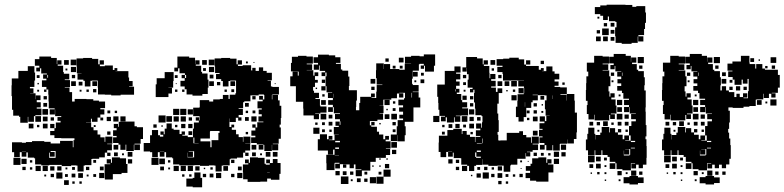

<svg xmlns="http://www.w3.org/2000/svg" viewBox="-20 -766 3330 815"><path d="M401 -92H372V-91H368V-65H340V-63H335V-38H309V-63H304V-64H282V-61H242V-66H189V-64H155V-68H129V-94H125V-97H98V-119H92V-101H72V-120H64V-99H40V-120H31V-162H73V-160H90V-163H116V-167H168V-164H195V-157H235V-168H289V-141H292V-171H296V-179H240V-180H211V-192H193V-210H211V-222H217V-246H237V-253H224V-269H240V-273H214V-301H213V-280H191V-302H212V-306H187V-335H186V-364H185V-386H177V-397H158V-425H177V-432H163V-450H179V-454H155V-476H150V-463H134V-479H147V-487H128V-515H147V-526H197V-520H221V-494H223V-510H241V-492H225V-487H248V-460H251V-453H274V-429H255V-426H277V-396H255V-394H275V-375H286V-335H297V-346H347V-345H376V-339H400V-335H426V-307H406V-302H423V-280H406V-267H394V-249H370V-262H366V-247H345V-246H367V-226H377V-213H394V-195H406V-183H424V-164H427V-186H457V-156H435V-154H455V-128H435V-118H425V-98H401ZM326 -455H306V-484H305V-518H333V-520H371V-516H397V-493H403V-510H421V-492H404V-485H425V-488H459V-469H466V-477H478V-465H470V-464H525V-437H528V-422H543V-400H528V-398H549V-364H492V-361H452V-364H425V-365H396V-394H395V-424H370V-423H364V-399H340V-423H334V-428H309V-454H326ZM280 -513H304V-489H280ZM252 -511H272V-491H252ZM31 -358H29V-404H30V-433H58V-465H98V-485H126V-458H129V-424H126V-397H107V-391H122V-371H108V-370H131V-345H132V-361H152V-341H136V-332H153V-310H136V-305H156V-277H130V-273H124V-249H100V-270H98V-245H66V-270H61V-275H36V-300H31ZM281 -482H303V-460H281ZM266 -475V-467H258V-475ZM181 -436H184V-448H181ZM285 -434V-448H299V-434ZM136 -447H148V-435H136ZM302 -401H282V-421H302ZM372 -421H392V-401H372ZM314 -419H330V-403H314ZM139 -408V-414H145V-408ZM389 -388V-374H375V-388ZM177 -376H167V-386H177ZM357 -386V-376H347V-386ZM146 -377H138V-385H146ZM326 -385V-377H318V-385ZM165 -344V-358H179V-344ZM180 -313H164V-329H180ZM184 -279H160V-303H184ZM436 -285V-297H448V-285ZM467 -286V-296H477V-286ZM154 -273V-249H130V-273ZM483 -250H461V-272H483ZM491 -250V-272H513V-250ZM162 -271H182V-251H162ZM433 -270H451V-252H433ZM195 -254V-268H209V-254ZM418 -267V-255H406V-267ZM561 -226H587V-176H577V-156H551V-153H574V-129H550V-152H548V-125H516V-152H513V-130H491V-152H483V-159H460V-183H475V-189H460V-213H475V-222H463V-240H481V-228H484V-249H513V-250H551V-230H561ZM122 -241V-221H102V-241ZM182 -221H162V-241H182ZM193 -222V-240H211V-222ZM147 -236V-226H137V-236ZM386 -235V-227H378V-235ZM449 -208V-194H435V-208ZM462 -151H482V-131H462ZM216 -96V-125H195V-121H212V-101H192V-118H189V-96ZM90 -121V-122H73V-121ZM542 -101H522V-121H542ZM480 -119V-103H464V-119ZM449 -118V-104H435V-118ZM498 -107V-115H506V-107ZM489 -94H515V-70H521V-32H496V-27H459V-4H425V-33H424V-69H448V-72H433V-90H451V-75H455V-98H489ZM67 -66H37V-96H67ZM93 -70H71V-92H93ZM541 -72H523V-90H541ZM388 -75H376V-87H388ZM117 -76H107V-86H117ZM153 -40H131V-62H153ZM183 -40H161V-62H183ZM211 -42H193V-60H211ZM223 -42V-60H241V-42ZM420 -59V-43H404V-59ZM89 -44H75V-58H89ZM359 -44H345V-58H359ZM286 -45V-57H298V-45ZM117 -46H107V-56H117ZM258 -47V-55H266V-47ZM245 -8H219V-34H245ZM423 -10H401V-32H423ZM332 -11H312V-31H332ZM300 -13H284V-29H300ZM209 -14H195V-28H209ZM268 -15H256V-27H268ZM388 -15H376V-27H388ZM176 -17H168V-25H176ZM356 -17H348V-25H356ZM272 19H252V-1H272ZM297 14H287V4H297ZM327 14H317V4H327Z M742 -476H736V-463H720V-479H733V-526H783V-521H808V-494H809V-510H827V-492H811V-487H834V-461H838V-454H861V-428H865V-394H862V-367H839V-360H797V-365H772V-387H764V-399H746V-423H764V-434H751V-448H765V-435H770V-448H765V-455H742ZM1167 -317H1174V-265H1172V-237H1167V-225H1172V-177H1163V-156H1138V-154H1161V-128H1135V-151H1134V-125H1102V-151H1098V-153H1070V-159H1046V-183H1064V-190H1047V-212H1064V-224H1051V-238H1065V-225H1072V-247H1098V-250H1077V-272H1091V-281H1078V-301H1091V-306H1073V-336H1095V-343H1080V-359H1096V-344H1102V-363H1100V-365H1078V-361H1043V-336H1017V-332H1012V-307H993V-304H1011V-278H993V-268H1005V-254H991V-266H981V-248H955V-263H954V-227H962V-237H974V-225H964V-215H982V-196H993V-184H1011V-164H1013V-186H1043V-156H1021V-155H1042V-127H1021V-118H1012V-97H986V-93H959V-90H955V-64H926V-63H921V-38H895V-63H890V-64H867V-62H829V-65H805V-64H741V-68H715V-94H711V-98H685V-120H678V-101H658V-120H650V-99H626V-120H617V-123H590V-159H617V-192H625V-214H651V-192H659V-186H673V-194H661V-208H675V-196H679V-220H687V-242H709V-220H717V-215H742V-197H751V-208H765V-194H754V-190H777V-184H799V-220H803V-246H824V-254H811V-268H825V-255H827V-273H800V-309H827V-312H828V-341H868V-335H885V-344H913V-346H926V-363H950V-346H955V-364H979V-370H982V-424H957V-422H950V-399H926V-422H919V-430H897V-452H912V-456H893V-484H891V-518H919V-520H957V-517H984V-493H989V-510H1007V-492H990V-486H1010V-489H1046V-467H1051V-478H1065V-465H1079V-480H1097V-465H1112V-457H1134V-425H1116V-423H1130V-399H1136V-397H1164V-365H1136V-363H1134V-344H1136V-363H1160V-340H1167ZM866 -513H890V-489H866ZM838 -511H858V-491H838ZM1024 -505H1032V-497H1024ZM1056 -503H1060V-499H1056ZM867 -482H889V-460H867ZM854 -477V-465H842V-477ZM710 -369H695V-354H641V-408H645V-434H679V-460H717V-422H715V-394H695V-393H710ZM870 -433V-449H886V-433ZM722 -447H734V-435H722ZM888 -401H868V-421H888ZM958 -421H978V-401H958ZM901 -418H915V-404H901ZM726 -409V-413H730V-409ZM1146 -413H1150V-409H1146ZM974 -387V-375H962V-387ZM733 -376H723V-386H733ZM753 -376V-386H763V-376ZM933 -376V-386H943V-376ZM1051 -358H1065V-344H1051ZM1020 -329H1036V-313H1020ZM715 -304H741V-278H715ZM745 -304H771V-278H745ZM777 -302H799V-280H777ZM1064 -297V-285H1052V-297ZM1023 -286V-296H1033V-286ZM653 -276H683V-246H653ZM710 -249H686V-273H710ZM717 -272H739V-250H717ZM747 -272H769V-250H747ZM1069 -250H1047V-272H1069ZM1020 -269H1036V-253H1020ZM781 -254V-268H795V-254ZM767 -240V-222H749V-240ZM779 -240H797V-222H779ZM631 -238H645V-224H631ZM733 -236V-226H723V-236ZM671 -234V-228H665V-234ZM907 -171V-202H912V-210H872V-207H871V-178H831V-166H873V-141H878V-171ZM796 -209V-193H780V-209ZM1033 -206V-196H1023V-206ZM805 -182H801V-158H805V-157H823V-158H805ZM1048 -151H1068V-131H1048ZM1098 -131H1078V-151H1098ZM776 -118V-98H804V-124H781V-122H799V-100H777V-118ZM677 -121V-122H659V-121ZM1108 -121H1128V-101H1108ZM1138 -121H1158V-101H1138ZM1066 -119V-103H1050V-119ZM1035 -118V-104H1021V-118ZM1084 -107V-115H1092V-107ZM1138 -91H1158V-74H1171V-28H1166V-3H1130V-8H1114V5H1085V6H1031V-5H1012V-34H1011V-68H1034V-73H1020V-89H1036V-75H1041V-98H1075V-96H1103V-71H1108V-67H1125V-73H1110V-89H1126V-74H1138ZM653 -66H623V-96H653ZM680 -69H656V-93H680ZM975 -74H961V-88H975ZM703 -76H693V-86H703ZM739 -40H717V-62H739ZM769 -40H747V-62H769ZM777 -62H799V-40H777ZM948 -41H928V-61H948ZM809 -42V-60H827V-42ZM676 -43H660V-59H676ZM990 -43V-59H1006V-43ZM873 -46V-56H883V-46ZM702 -47H694V-55H702ZM845 -48V-54H851V-48ZM1125 -35H1114V-34H1125ZM805 -34H831V-11H838V29H798V26H771V-8H798V-11H805ZM919 -10H897V-32H919ZM1009 -10H987V-32H1009ZM886 -13H870V-29H886ZM855 -14H841V-28H855ZM975 -14H961V-28H975ZM763 -16H753V-26H763ZM793 -26V-16H783V-26Z M1779 -535H1827V-487H1822V-462H1784V-487H1780V-474H1766V-488H1779V-495H1761V-493H1758V-466H1732V-432H1729V-410H1732V-405H1757V-377H1732V-375H1757V-352H1764V-310H1735V-249H1698V-230H1702V-192H1698V-166H1668V-192H1667V-167H1639V-195H1664V-230H1668V-256H1691V-263H1675V-279H1691V-292H1674V-310H1691V-319H1671V-343H1695V-349H1699V-372H1675V-370H1692V-352H1674V-369H1665V-349H1641V-343H1607V-317H1591V-316H1608V-286H1591V-284H1606V-258H1582V-252H1550V-234H1556V-228H1580V-207H1589V-195H1607V-175H1615V-189H1631V-173H1617V-166H1638V-136H1618V-134H1636V-108H1618V-96H1575V-79H1552V-42H1516V-18H1490V-44H1514V-47H1489V-68H1482V-52H1464V-68H1450V-69H1423V-51H1403V-71H1421V-75H1401V-73H1400V-44H1366V-73H1365V-109H1400V-131H1394V-110H1372V-127H1329V-175H1338V-196H1368V-175H1375V-189H1391V-173H1377V-171H1400V-194H1418V-195H1397V-227H1418V-232H1404V-250H1422V-236H1425V-251H1423V-260H1402V-282H1423V-285H1397V-311H1393V-321H1373V-341H1393V-350H1372V-372H1390V-374H1366V-400H1362V-442H1366V-458H1361V-443H1345V-459H1360V-465H1337V-488H1334V-470H1312V-492H1330V-499H1311V-523H1330V-534H1376V-531H1403V-523H1425V-499H1406V-495H1427V-471H1433V-466H1458V-441H1463V-401H1461V-383H1495V-339H1492V-312H1491V-298H1505V-329H1509V-355H1555V-369H1571V-353H1557V-350H1577V-377H1579V-405H1603V-407H1579V-434H1576V-468H1577V-497H1609V-473H1610V-494H1636V-473H1675V-470H1698V-496H1725V-497H1699V-525H1725V-529H1761V-527H1779ZM1312 -260V-276H1268V-305H1267V-334H1236V-400H1212V-442H1222V-462H1244V-445H1248V-462H1244V-463H1215V-499H1219V-525H1245V-529H1281V-526H1308V-496H1282V-493H1305V-469H1282V-468H1310V-445H1315V-459H1331V-443H1317V-427H1329V-415H1317V-397H1309V-381H1313V-372H1334V-350H1319V-346H1338V-318H1340V-314H1366V-288H1340V-284H1318V-282H1334V-260ZM1673 -521H1693V-501H1673ZM1616 -518H1630V-504H1616ZM1647 -487H1659V-475H1647ZM1689 -487V-475H1677V-487ZM1733 -461H1753V-441H1733ZM1767 -445V-457H1779V-445ZM1553 -431H1573V-411H1553ZM1781 -413H1765V-429H1781ZM1346 -414V-428H1360V-414ZM1747 -425V-417H1739V-425ZM1362 -382H1344V-400H1362ZM1570 -398V-384H1556V-398ZM1326 -394V-388H1320V-394ZM1727 -372V-352H1729V-372ZM1394 -351H1395V-368H1394ZM1348 -356V-366H1358V-356ZM1612 -342H1634V-320H1612ZM1363 -321H1343V-341H1363ZM1648 -326V-336H1658V-326ZM1393 -291H1373V-311H1393ZM1659 -295H1647V-307H1659ZM1620 -298V-304H1626V-298ZM1341 -283H1365V-259H1341ZM1665 -259H1641V-283H1665ZM1633 -261H1613V-281H1633ZM1375 -279H1391V-263H1375ZM1391 -233H1375V-249H1391ZM1556 -248H1570V-234H1556ZM1646 -248H1660V-234H1646ZM1347 -247H1359V-235H1347ZM1328 -246V-236H1318V-246ZM1596 -244V-238H1590V-244ZM1310 -224H1336V-198H1310ZM1359 -205H1347V-217H1359ZM1659 -217V-205H1647V-217ZM1388 -216V-206H1378V-216ZM1403 -162H1423V-168H1403ZM1665 -139H1641V-163H1665ZM1419 -140H1403V-134H1419ZM1662 -112H1644V-130H1662ZM1419 -108H1401V-107H1419ZM1590 -94H1596V-88H1590ZM1620 -88V-94H1626V-88ZM1632 -52H1614V-70H1632ZM1450 -54H1436V-68H1450ZM1560 -58V-64H1566V-58ZM1596 -58H1590V-64H1596ZM1638 -16H1608V-46H1638ZM1422 -22H1404V-40H1422ZM1435 -23V-39H1451V-23ZM1480 -24H1466V-38H1480ZM1527 -25V-37H1539V-25ZM1599 -25H1587V-37H1599ZM1459 15H1427V-17H1459ZM1608 14H1578V-16H1608ZM1576 12H1550V-14H1576ZM1511 7H1495V-9H1511ZM1540 6H1526V-8H1540ZM1477 3H1469V-5H1477Z M2211 -116V-92H2176V-67H2149V-64H2146V-37H2118V-63H2091V-62H2053V-67H2028V-90H2027V-66H2001V-62H1993V-40H1971V-62H1963V-67H1938V-94H1935V-95H1906V-118H1902V-101H1882V-121H1899V-122H1882V-121H1874V-99H1850V-121H1842V-161H1843V-190H1879V-214H1904V-219H1940V-197H1943V-210H1961V-194H1975V-185H1996V-163H1998V-185H2019V-189H2000V-213H2019V-220H2001V-242H2023V-224H2026V-247H2028V-273H2024V-277H1998V-305H1996V-331H1992V-371H1994V-385H1989V-374H1975V-388H1986V-394H1965V-428H1969V-451H1962V-478H1961V-462H1943V-480H1959V-524H2005V-518H2029V-493H2033V-510H2051V-492H2034V-486H2057V-457H2058V-434H2061V-452H2083V-430H2065V-423H2084V-399H2065V-394H2085V-376H2092V-391H2112V-371H2097V-326H2091V-284H2095V-256H2097V-206H2092V-194H2095V-170H2101V-168H2103V-170H2131V-202H2184V-209H2200V-193H2214V-183H2234V-160H2237V-186H2267V-156H2241V-153H2264V-129H2241V-122H2217V-120H2231V-102H2213V-116ZM2420 -288H2429V-204H2427V-176H2416V-157H2388V-174H2387V-156H2358V-155H2356V-127H2328V-150H2325V-128H2299V-150H2292V-131H2272V-151H2291V-159H2270V-183H2283V-187H2268V-215H2283V-219H2270V-243H2291V-250H2271V-272H2293V-252H2299V-274H2313V-275H2296V-302H2293V-340H2300V-361H2292V-362H2263V-364H2241V-362H2263V-340H2241V-332H2235V-308H2214V-269H2203V-250H2181V-269H2170V-313H2176V-337H2177V-366H2203V-370H2205V-393H2204V-399H2180V-423H2204V-424H2175V-425H2149V-424H2115V-452H2113V-460H2091V-482H2113V-487H2088V-515H2116V-517H2142V-521H2182V-514H2205V-492H2213V-486H2267V-470H2276V-477H2288V-465H2281V-464H2299V-484H2325V-463H2334V-453H2354V-429H2334V-420H2351V-402H2334V-397H2358V-395H2386V-367H2359V-364H2385V-339H2386V-367H2418V-339H2420ZM2062 -511H2082V-491H2062ZM2213 -510H2231V-492H2213ZM2275 -508H2289V-494H2275ZM1852 -271H1869V-274H1845V-300H1841V-329H1840V-355H1836V-407H1868V-465H1909V-484H1935V-458H1916V-453H1934V-429H1916V-420H1931V-402H1916V-389H1930V-373H1919V-367H1938V-341H1942V-332H1963V-310H1942V-306H1967V-276H1938V-275H1915V-273H1934V-249H1910V-268H1907V-246H1877V-268H1872V-251H1852ZM2077 -476V-466H2067V-476ZM1945 -448H1959V-434H1945ZM2095 -434V-448H2109V-434ZM2150 -423H2174V-399H2150ZM2112 -401H2092V-421H2112ZM2122 -421H2142V-401H2122ZM1946 -417H1958V-405H1946ZM2367 -416H2377V-406H2367ZM2181 -370V-392H2203V-370ZM1914 -387H1912V-378H1914ZM2157 -376V-386H2167V-376ZM1956 -385V-377H1948V-385ZM2135 -384V-378H2129V-384ZM2173 -340H2151V-362H2173ZM2325 -346V-361H2324V-346ZM1943 -360H1961V-342H1943ZM2274 -359H2290V-343H2274ZM1975 -358H1989V-344H1975ZM2208 -313H2209V-332H2208ZM1989 -314H1975V-328H1989ZM2245 -328H2259V-314H2245ZM2279 -318V-324H2285V-318ZM1993 -280H1971V-302H1993ZM2259 -284H2245V-298H2259ZM2216 -297H2228V-285H2216ZM2286 -287H2278V-295H2286ZM1819 -274H1845V-248H1819ZM1940 -273H1964V-249H1940ZM2262 -251H2242V-271H2262ZM1973 -252V-270H1991V-252ZM2005 -254V-269H2020V-254ZM2227 -266V-256H2217V-266ZM1972 -241H1992V-221H1972ZM1931 -240V-222H1913V-240ZM1900 -239V-223H1884V-239ZM1958 -237V-225H1946V-237ZM1857 -226V-236H1867V-226ZM2262 -191H2242V-211H2262ZM1868 -195H1856V-207H1868ZM1987 -206V-196H1977V-206ZM2026 -158H2028V-178H2026ZM2004 -155H2025V-157H2004ZM2383 -130H2361V-152H2383ZM2021 -127H2004V-121H2021ZM2353 -100H2331V-122H2353ZM2381 -102H2363V-120H2381ZM1997 -119V-100H2001V-96H2021V-101H2002V-119ZM2259 -118V-104H2245V-118ZM2276 -105V-117H2288V-105ZM2307 -106V-116H2317V-106ZM2321 -72H2306V-68H2329V-34H2308V5H2256V1H2230V-10H2211V-32H2230V-41H2212V-61H2232V-71H2239V-94H2265V-98H2299V-75H2303V-90H2321ZM2353 -70H2331V-92H2353ZM1901 -72H1883V-90H1901ZM1929 -74H1915V-88H1929ZM2188 -85H2196V-77H2188ZM2224 -83V-79H2220V-83ZM1963 -40H1941V-62H1963ZM2093 -42V-60H2111V-42ZM1929 -44H1915V-58H1929ZM2035 -44V-58H2049V-44ZM2006 -45V-57H2018V-45ZM2067 -46V-56H2077V-46ZM2194 -53V-49H2190V-53ZM2055 -8H2029V-34H2055ZM2112 -11H2092V-31H2112ZM2021 -12H2003V-30H2021ZM2079 -14H2065V-28H2079ZM2199 -14H2185V-28H2199ZM2138 -15H2126V-27H2138ZM2167 -16H2157V-26H2167ZM1985 -18H1979V-24H1985ZM2109 16H2095V2H2109ZM2137 14H2127V4H2137Z M2540 -699H2528V-706H2505V-736H2528V-743H2555V-746H2635V-745H2664V-737H2681V-740H2719V-713H2722V-669H2718V-643H2714V-617H2690V-612H2711V-590H2689V-611H2687V-584H2661V-580H2619V-584H2593V-612H2591V-650H2597V-673H2592V-676H2565V-696H2560V-681H2540ZM2516 -687V-695H2524V-687ZM2572 -669H2588V-653H2572ZM2543 -654V-668H2557V-654ZM2536 -645H2564V-617H2536ZM2572 -639H2588V-623H2572ZM2527 -624H2513V-638H2527ZM2530 -591H2510V-611H2530ZM2560 -611V-591H2540V-611ZM2588 -593H2572V-609H2588ZM2724 -146H2725V-96H2724V-67H2709V-52H2691V-67H2680V-51H2660V-71H2676V-73H2658V-43H2622V-48H2597V-73H2592V-79H2568V-100H2559V-108H2537V-128H2533V-108H2507V-128H2504V-107H2476V-128H2467V-174H2473V-198H2477V-224H2503V-198H2507V-174H2508V-193H2528V-203H2534V-227H2566V-204H2569V-222H2591V-204H2603V-194H2623V-175H2630V-191H2650V-171H2634V-169H2657V-191H2650V-231H2660V-251H2679V-260H2659V-282H2679V-284H2653V-311H2651V-290H2629V-312H2650V-320H2629V-342H2650V-347H2626V-371H2620V-381H2600V-401H2617V-412H2601V-430H2617V-441H2600V-461H2617V-463H2592V-486H2589V-472H2571V-490H2585V-497H2566V-525H2585V-537H2636V-529H2658V-504H2659V-522H2681V-500H2663V-494H2683V-470H2689V-464H2713V-438H2717V-404H2715V-382H2721V-310H2720V-292H2721V-235H2724V-187H2720V-175H2724ZM2471 -320H2474V-338H2467V-384H2468V-413H2469V-442H2477V-462H2471V-500H2502V-529H2538V-526H2565V-496H2538V-493H2562V-469H2538V-467H2566V-442H2571V-400H2563V-378H2567V-356H2571V-370H2589V-352H2575V-344H2593V-318H2597V-284H2573V-281H2590V-261H2570V-278H2566V-255H2504V-279H2502V-259H2478V-282H2471ZM2687 -524H2713V-498H2687ZM2707 -488V-474H2693V-488ZM2573 -458H2587V-444H2573ZM2620 -444H2622V-458H2620ZM2584 -425V-417H2576V-425ZM2606 -357V-365H2614V-357ZM2621 -320H2599V-342H2621ZM2620 -311V-291H2600V-311ZM2622 -259H2598V-283H2622ZM2631 -280H2649V-262H2631ZM2560 -251V-231H2540V-251ZM2498 -249V-233H2482V-249ZM2618 -249V-233H2602V-249ZM2632 -249H2648V-233H2632ZM2513 -248H2527V-234H2513ZM2585 -246V-236H2575V-246ZM2603 -218H2617V-204H2603ZM2645 -216V-206H2635V-216ZM2524 -215V-207H2516V-215ZM2658 -163H2676V-168H2658ZM2675 -136V-139H2658V-136ZM2655 -109V-133H2634V-132H2651V-110H2629V-127H2628V-106H2652V-109ZM2504 -77H2476V-105H2504ZM2530 -81H2510V-101H2530ZM2556 -85H2544V-97H2556ZM2592 -49H2568V-73H2592ZM2530 -51H2510V-71H2530ZM2498 -53H2482V-69H2498ZM2554 -57H2546V-65H2554ZM2659 -20V-42H2681V-20ZM2619 -22H2601V-40H2619ZM2693 -24V-38H2707V-24ZM2525 -26H2515V-36H2525ZM2554 -27H2546V-35H2554ZM2636 -27V-35H2644V-27ZM2493 -28H2487V-34H2493ZM2652 -19H2688V-13H2712V11H2688V17H2652V12H2627V-14H2652ZM2614 3H2606V-5H2614ZM2553 2H2547V-4H2553Z M3282 -448H3290V-394H3282V-372H3256V-370H3272V-352H3254V-368H3244V-350H3222V-368H3220V-344H3191V-343H3188V-316H3161V-313H3136V-308H3090V-310H3072V-296H3078V-246H3075V-219H3071V-203H3075V-178H3080V-150H3082V-92H3076V-68H3062V-52H3044V-67H3032V-52H3014V-67H3003V-51H2983V-71H2999V-73H2981V-43H2945V-48H2920V-73H2915V-79H2891V-100H2882V-108H2860V-128H2856V-108H2830V-128H2827V-107H2799V-128H2790V-174H2796V-198H2800V-224H2826V-198H2830V-174H2831V-193H2851V-203H2857V-227H2889V-204H2892V-222H2914V-204H2926V-194H2946V-175H2953V-191H2973V-171H2957V-169H2980V-191H2973V-231H2983V-251H3002V-260H2982V-282H3002V-284H2976V-311H2974V-290H2952V-312H2973V-320H2952V-342H2973V-347H2949V-371H2943V-381H2923V-401H2940V-412H2924V-430H2940V-441H2923V-461H2940V-463H2915V-486H2912V-472H2894V-490H2908V-497H2889V-525H2908V-537H2959V-529H2981V-504H2982V-522H3004V-500H2986V-494H3006V-470H3012V-464H3036V-438H3040V-404H3038V-382H3044V-400H3062V-382H3074V-375H3097V-354H3106V-368H3120V-354H3134V-370H3152V-352H3136V-349H3155V-379H3158V-431H3153V-411H3133V-428H3128V-406H3098V-428H3090V-439H3071V-463H3089V-466H3068V-496H3089V-505H3125V-529H3161V-500H3162V-494H3186V-475H3190V-494H3216V-475H3227V-470H3282ZM2794 -320H2797V-338H2790V-384H2791V-413H2792V-442H2800V-462H2794V-500H2825V-529H2861V-526H2888V-496H2861V-493H2885V-469H2861V-467H2889V-442H2894V-400H2886V-378H2890V-356H2894V-370H2912V-352H2898V-344H2916V-318H2920V-284H2896V-281H2913V-261H2893V-278H2889V-255H2827V-279H2825V-259H2801V-282H2794ZM3010 -524H3036V-498H3010ZM3251 -523H3275V-499H3251ZM3165 -519H3181V-503H3165ZM3200 -514H3206V-508H3200ZM3030 -488V-474H3016V-488ZM3270 -488V-474H3256V-488ZM3228 -486H3238V-476H3228ZM3045 -459H3061V-443H3045ZM2896 -458H2910V-444H2896ZM2943 -444H2945V-458H2943ZM3043 -431H3063V-411H3043ZM3077 -415V-427H3089V-415ZM2907 -425V-417H2899V-425ZM3104 -400H3122V-382H3104ZM3090 -384H3076V-398H3090ZM3136 -384V-398H3150V-384ZM2929 -357V-365H2937V-357ZM3276 -318H3250V-344H3276ZM2944 -320H2922V-342H2944ZM3213 -321H3193V-341H3213ZM3237 -327H3229V-335H3237ZM2943 -311V-291H2923V-311ZM2945 -259H2921V-283H2945ZM2954 -280H2972V-262H2954ZM2883 -251V-231H2863V-251ZM2821 -249V-233H2805V-249ZM2941 -249V-233H2925V-249ZM2955 -249H2971V-233H2955ZM2836 -248H2850V-234H2836ZM2908 -246V-236H2898V-246ZM2926 -218H2940V-204H2926ZM2968 -216V-206H2958V-216ZM2847 -215V-207H2839V-215ZM2981 -163H2999V-168H2981ZM2998 -136V-139H2981V-136ZM2978 -109V-133H2957V-132H2974V-110H2952V-127H2951V-106H2975V-109ZM2827 -77H2799V-105H2827ZM2853 -81H2833V-101H2853ZM2879 -85H2867V-97H2879ZM2915 -49H2891V-73H2915ZM2853 -51H2833V-71H2853ZM2821 -53H2805V-69H2821ZM2877 -57H2869V-65H2877ZM2982 -20V-42H3004V-20ZM2942 -22H2924V-40H2942ZM3016 -24V-38H3030V-24ZM3060 -24H3046V-38H3060ZM2848 -26H2838V-36H2848ZM2877 -27H2869V-35H2877ZM2959 -27V-35H2967V-27ZM2816 -28H2810V-34H2816ZM2975 -19H3011V-13H3035V11H3011V17H2975V12H2950V-14H2975ZM2937 3H2929V-5H2937ZM2876 2H2870V-4H2876Z"/></svg>

Font: Rubik-Storm
Style: Regular
Weight: 400
Designer: NaN (generative design), Hubert & Fischer (Rubik source font outlines)
Foundry: NaN, Hubert & Fischer
Version: Version 1.000